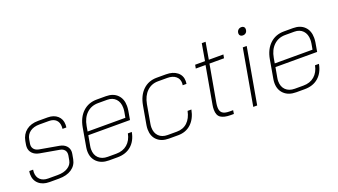

<svg xmlns="http://www.w3.org/2000/svg" viewBox="-59 -1133 2831 1610"><g transform="rotate(-20 1357.0 -327.5)"><path d="M39 -109Q39 -122 42 -137H76Q74 -121 74 -113Q74 -72 99.5 -48Q125 -24 170 -24H255Q310 -24 345 -46Q380 -68 387 -104L395 -148Q396 -152 396 -161Q396 -184 382 -198.5Q368 -213 343 -217L173 -247Q134 -254 112 -277.5Q90 -301 90 -334Q90 -344 91 -350L97 -385Q108 -443 149.5 -475Q191 -507 255 -507H340Q395 -507 428 -477.5Q461 -448 461 -400Q461 -383 459 -374H425Q426 -381 426 -393Q426 -432 403.5 -453.5Q381 -475 340 -475H255Q204 -475 171.5 -451.5Q139 -428 132 -385L126 -350Q125 -346 125 -338Q125 -315 140.5 -299Q156 -283 184 -279L354 -249Q391 -242 411.5 -220Q432 -198 432 -166Q432 -160 430 -148L422 -104Q412 -51 368 -21.5Q324 8 255 8H170Q110 8 74.5 -24Q39 -56 39 -109Z M556 -127Q556 -143 559 -161L588 -327Q603 -412 653.5 -459.5Q704 -507 779 -507H860Q925 -507 962 -470Q999 -433 999 -370Q999 -352 996 -331L982 -250H610L594 -161Q591 -146 591 -131Q591 -81 620.5 -52.5Q650 -24 701 -24H777Q837 -24 876 -57.5Q915 -91 927 -151H962Q948 -75 900 -33.5Q852 8 777 8H701Q634 8 595 -29Q556 -66 556 -127ZM952 -281 961 -331Q964 -349 964 -365Q964 -416 936 -445.5Q908 -475 860 -475H779Q718 -475 676.5 -436Q635 -397 623 -327L615 -281Z M1094 -126Q1094 -143 1097 -162L1126 -327Q1141 -412 1190.5 -459.5Q1240 -507 1314 -507H1396Q1459 -507 1496 -477Q1533 -447 1533 -397Q1533 -389 1531 -373H1497Q1499 -387 1499 -392Q1499 -430 1471.5 -452.5Q1444 -475 1396 -475H1314Q1255 -475 1214.5 -436Q1174 -397 1161 -327L1132 -162Q1129 -146 1129 -130Q1129 -81 1157.5 -52.5Q1186 -24 1236 -24H1318Q1375 -24 1412 -59Q1449 -94 1462 -157H1496Q1481 -79 1434.5 -35.5Q1388 8 1318 8H1236Q1170 8 1132 -28Q1094 -64 1094 -126Z M1672 -91Q1672 -113 1676 -134L1735 -467H1648L1654 -499H1742L1768 -650H1802L1776 -499H1906L1900 -467H1770L1711 -134Q1708 -115 1708 -99Q1708 -64 1727.5 -48Q1747 -32 1791 -32H1823L1818 0H1790Q1731 0 1701.5 -20Q1672 -40 1672 -91Z M2084 -620Q2084 -639 2095.5 -651Q2107 -663 2126 -663Q2139 -663 2147 -655.5Q2155 -648 2155 -636Q2155 -616 2144 -604.5Q2133 -593 2114 -593Q2101 -593 2092.5 -600.5Q2084 -608 2084 -620ZM2079 -499H2114L2026 0H1991Z M2226 -127Q2226 -143 2229 -161L2258 -327Q2273 -412 2323.5 -459.5Q2374 -507 2449 -507H2530Q2595 -507 2632 -470Q2669 -433 2669 -370Q2669 -352 2666 -331L2652 -250H2280L2264 -161Q2261 -146 2261 -131Q2261 -81 2290.5 -52.5Q2320 -24 2371 -24H2447Q2507 -24 2546 -57.5Q2585 -91 2597 -151H2632Q2618 -75 2570 -33.5Q2522 8 2447 8H2371Q2304 8 2265 -29Q2226 -66 2226 -127ZM2622 -281 2631 -331Q2634 -349 2634 -365Q2634 -416 2606 -445.5Q2578 -475 2530 -475H2449Q2388 -475 2346.5 -436Q2305 -397 2293 -327L2285 -281Z"/></g></svg>

Font: Bai Jamjuree ExtraLight
Style: Italic
Weight: 275
Italic angle: -10°
Version: Version 1.000; ttfautohint (v1.6)